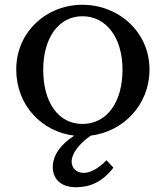

<svg xmlns="http://www.w3.org/2000/svg" viewBox="-20 -560 694 804"><path d="M325 -540C175 -540 48 -427 48 -269C48 -118 156 -8 291 8C234 44 201 91 201 139C201 192 237 224 298 224C356 224 408 203 455 142L426 111C391 147 356 164 331 164C299 164 280 143 280 116C280 83 312 41 360 8C496 -9 606 -120 606 -269C606 -426 477 -540 325 -540ZM325 -492C426 -492 493 -401 493 -268C493 -131 427 -41 325 -41C225 -41 161 -130 161 -268C161 -402 226 -492 325 -492Z"/></svg>

Font: Libre Baskerville
Style: Regular
Weight: 400
Designer: Pablo Impallari, Rodrigo Fuenzalida
Foundry: Pablo Impallari, Rodrigo Fuenzalida
Version: Version 1.051;Glyphs 3.2.3 (3260)